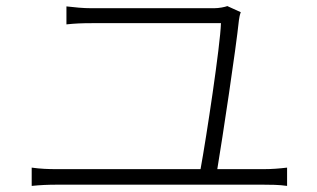

<svg xmlns="http://www.w3.org/2000/svg" viewBox="-20 -679 1040 630"><path d="M693 -124C710 -226 754 -517 764 -613C765 -621 767 -631 770 -639L726 -659C718 -656 699 -652 682 -652H282C250 -652 226 -655 198 -658V-599C226 -602 248 -603 283 -603H705C703 -531 657 -227 638 -124H165C139 -124 112 -125 84 -129V-69C113 -72 139 -73 165 -73H845C863 -73 896 -73 922 -69V-129C897 -126 872 -124 845 -124Z"/></svg>

Font: Noto Sans T Chinese Light
Style: Regular
Weight: 300
Designer: Ryoko NISHIZUKA (kana & ideographs); Paul D. Hunt (Latin, Greek & Cyrillic); Wenlong ZHANG (bopomofo); Sandoll Communica
Foundry: Adobe Systems Incorporated
Version: Version 1.000;PS 1;hotconv 1.0.78;makeotf.lib2.5.61930